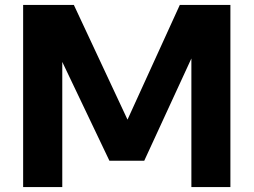

<svg xmlns="http://www.w3.org/2000/svg" viewBox="-20 -760 1030 780"><path d="M74 0V-740H280L498 -274L710.5 -740H916V0H757.5V-522.5L566 -107H424.5L233 -508.5V0Z"/></svg>

Font: Encode Sans SemiExpanded SemiExpanded
Style: Bold
Weight: 700
Width: 6
Designer: Multiple Designers
Foundry: Impallari Type
Version: Version 3.000; ttfautohint (v1.8.3) -l 8 -r 50 -G 200 -x 14 